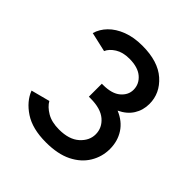

<svg xmlns="http://www.w3.org/2000/svg" viewBox="-149 -616 732 732"><g transform="rotate(45 217.0 -250.5)"><path d="M200 -299H207Q254 -299 278 -319.5Q302 -340 302 -368Q302 -399 277.5 -420Q253 -441 207 -441Q172 -441 149 -426.5Q126 -412 118 -393L39 -411Q47 -439 69 -461.5Q91 -484 126 -497.5Q161 -511 207 -511Q292 -511 337.5 -470.5Q383 -430 383 -373Q383 -339 366 -312Q349 -285 315 -269Q356 -252 377 -219.5Q398 -187 398 -145Q398 -103 376.5 -67.5Q355 -32 313 -11Q271 10 207 10Q134 10 89.5 -19.5Q45 -49 29 -91L105 -111Q116 -91 142 -75.5Q168 -60 208 -60Q262 -60 291 -86Q320 -112 320 -146Q320 -181 292 -205Q264 -229 209 -229H200Z"/></g></svg>

Font: Nata Sans
Style: Regular
Weight: 400
Designer: Daniel Uzquiano Cruz
Version: Version 1.001